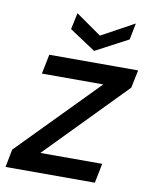

<svg xmlns="http://www.w3.org/2000/svg" viewBox="-82 -754 642 813"><g transform="rotate(10 239.0 -347.0)"><path d="M464 -423 133 -84H399L382 0H-2L13 -77L345 -416H81L98 -500H480ZM436 -694 422 -623 282 -549 170 -623 185 -694 295 -617Z"/></g></svg>

Font: Albert Sans Medium
Style: Italic
Weight: 500
Italic angle: -11.25°
Designer: Andreas Rasmussen
Foundry: a.Foundry
Version: Version 1.025